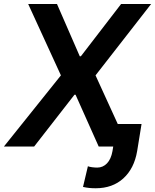

<svg xmlns="http://www.w3.org/2000/svg" viewBox="-56 -748 791 980"><path d="M234.9 -727.5 351.1 -460.9H356.9L562 -727.5H715.3L431.6 -363.3L597.7 0H447.8L329.6 -264.6H324.2L118.2 0H-36.1L254.9 -363.3L87.9 -727.5ZM540.5 -115.2H666.5L644 23.4Q628.9 112.3 573.5 162.6Q518.1 212.9 432.6 212.9Q414.6 212.9 399.9 211.4Q385.3 210 367.7 206.1L392.6 100.6Q401.4 104 415 105.7Q428.7 107.4 440.4 107.4Q469.2 107.4 490 85.9Q510.7 64.5 518.1 23.4Z"/></svg>

Font: Inter Tight SemiBold
Style: Italic
Weight: 600
Italic angle: -9.39999°
Designer: Rasmus Andersson
Foundry: rsms
Version: Version 3.004